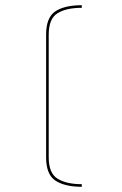

<svg xmlns="http://www.w3.org/2000/svg" viewBox="-20 -728 469 737"><path d="M294 -21V-11Q229 -11 193 -34.5Q157 -58 157 -124V-595Q157 -661 192.5 -684.5Q228 -708 294 -708V-698Q234 -698 200.5 -677Q167 -656 167 -595V-124Q167 -63 201 -42Q235 -21 294 -21Z"/></svg>

Font: Bungee Hairline
Style: Regular
Weight: 400
Designer: David Jonathan Ross
Foundry: David Jonathan Ross
Version: Version 1.000;PS 1.0;hotconv 1.0.72;makeotf.lib2.5.5900